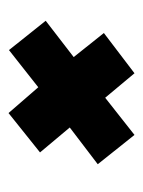

<svg xmlns="http://www.w3.org/2000/svg" viewBox="36 -474 328 439"><g transform="rotate(-90 199.5 -254.0)"><path d="M111 -110 44 -194 128 -258 71 -326 161 -398 220 -330 305 -397 372 -313 289 -249 344 -180 252 -110 196 -177Z"/></g></svg>

Font: Saira UltraCondensed Black
Style: Italic
Weight: 900
Width: 1
Italic angle: -12°
Designer: Hector Gatti with collaboration of the Omnibus-Type team
Foundry: Omnibus-Type
Version: Version 1.101